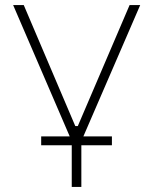

<svg xmlns="http://www.w3.org/2000/svg" viewBox="-20 -540 607 760"><path d="M143 35H264V200H302V35H423V0H310L535 -520H493L288 -41H278L74 -520H32L256 0H143Z"/></svg>

Font: Fixel Display ExtraLight
Style: Regular
Weight: 200
Designer: AlfaBravo + MacPaw
Foundry: Kyrylo Tkachov, Marchela Mozhyna, Serhii Makarenko, Maria Weinstein, Zakhar Kryvoshyya
Version: Version 1.211